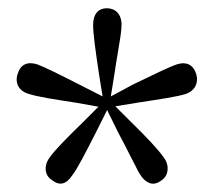

<svg xmlns="http://www.w3.org/2000/svg" viewBox="-20 -837 518 466"><path d="M373 -400C389 -411 392 -435 378 -454C365 -473 336 -504 298 -541L260 -579L315 -588C367 -596 409 -602 431 -609C452 -616 463 -635 456 -658C449 -680 432 -688 410 -681C389 -674 353 -656 303 -632L249 -603L258 -659C261 -677 263 -694 266 -709C271 -739 275 -762 275 -777C275 -803 260 -817 239 -817C219 -817 206 -803 206 -777C206 -754 212 -713 220 -659L229 -603L176 -630C127 -655 89 -674 70 -681C47 -688 30 -681 23 -658C15 -635 27 -616 47 -610C70 -602 111 -596 163 -588L219 -578L182 -541C144 -504 113 -473 100 -454C86 -435 88 -411 106 -400C125 -385 141 -390 155 -411C167 -426 187 -465 212 -514L240 -570L267 -515C279 -493 288 -475 296 -459C304 -444 311 -430 316 -420C320 -413 324 -407 330 -401C344 -388 358 -388 373 -400Z"/></svg>

Font: 寒蝉锦书宋
Style: Regular
Weight: 400
Designer: 寒蝉锦书宋{Warren} 思源宋体{Ryoko NISHIZUKA 西塚涼子 (kana & ideographs); Frank Grießhammer (Latin, Greek & Cyrillic); Wenlong ZHANG 
Foundry: Adobe & ChillType
Version: Version 2.000;Glyphs 3.1.1 (3135)